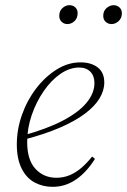

<svg xmlns="http://www.w3.org/2000/svg" viewBox="-20 -710 491 742"><path d="M183 12Q145 12 113.5 -5Q82 -22 63.5 -59Q45 -96 45 -152Q45 -210 65 -266.5Q85 -323 120 -368.5Q155 -414 199 -441.5Q243 -469 291 -469Q332 -469 357.5 -449.5Q383 -430 383 -391Q383 -360 364.5 -329.5Q346 -299 308 -270.5Q270 -242 211 -216.5Q152 -191 71 -170L68 -186Q162 -212 223 -244Q284 -276 314.5 -313Q345 -350 345 -389Q345 -417 329 -433Q313 -449 286 -449Q249 -449 213.5 -424.5Q178 -400 149 -358Q120 -316 102.5 -265Q85 -214 85 -161Q85 -92 117 -57.5Q149 -23 198 -23Q226 -23 250.5 -33.5Q275 -44 296.5 -63Q318 -82 336 -105L347 -96Q332 -72 314 -52Q296 -32 275.5 -17.5Q255 -3 232 4.5Q209 12 183 12ZM240 -617Q228 -617 218.5 -625.5Q209 -634 209 -649Q209 -668 221.5 -679Q234 -690 248 -690Q262 -690 271 -681.5Q280 -673 280 -659Q280 -640 268 -628.5Q256 -617 240 -617ZM411 -617Q398 -617 388.5 -625.5Q379 -634 379 -649Q379 -668 392 -679Q405 -690 419 -690Q432 -690 441.5 -681.5Q451 -673 451 -659Q451 -640 438.5 -628.5Q426 -617 411 -617Z"/></svg>

Font: Source Serif 4 48pt Light
Style: Italic
Weight: 300
Italic angle: -12°
Designer: Frank Grießhammer
Foundry: Adobe Systems Incorporated
Version: Version 4.004;hotconv 1.0.116;makeotfexe 2.5.65601